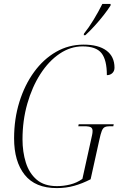

<svg xmlns="http://www.w3.org/2000/svg" viewBox="-20 -951 609 981"><path d="M270 10Q160 10 106 -58Q52 -126 52 -244Q52 -343 79 -430Q106 -517 154 -583Q202 -649 266.5 -686Q331 -723 407 -723Q483 -723 524 -692.5Q565 -662 565 -605Q565 -588 554 -577.5Q543 -567 526 -567Q526 -645 498.5 -679.5Q471 -714 402 -714Q340 -714 284.5 -676.5Q229 -639 186.5 -573Q144 -507 119.5 -421Q95 -335 95 -239Q95 -175 112 -120.5Q129 -66 167.5 -33Q206 0 271 0Q305 0 339 -8.5Q373 -17 401 -37L445 -236Q448 -250 450.5 -261Q453 -272 453 -282Q453 -295 444.5 -300.5Q436 -306 410 -306H380L382 -316H561L559 -306H541Q525 -306 515.5 -301.5Q506 -297 500 -282Q494 -267 487 -234L443 -35Q400 -13 358.5 -1.5Q317 10 270 10ZM409 -779Q434 -810 458.5 -850.5Q483 -891 503 -931H545V-923Q531 -901 510 -874Q489 -847 464 -819.5Q439 -792 416 -771H408Z"/></svg>

Font: Noto Serif Display Condensed ExtraLight
Style: Italic
Weight: 200
Width: 3
Italic angle: -12°
Designer: Monotype Design Team
Foundry: Monotype Imaging Inc.
Version: Version 2.009